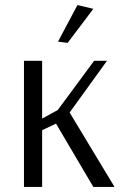

<svg xmlns="http://www.w3.org/2000/svg" viewBox="-20 -741 496 761"><path d="M287 -721 350 -706 248 -571 210 -576ZM75 0V-500H147V-271L209 -305L353 -500H404L256 -295L434 0H350L202 -251L147 -225V0Z"/></svg>

Font: Arsenal
Style: Regular
Weight: 400
Designer: Andrij Shevchenko
Foundry: Stairsfor.com
Version: Version 1.000